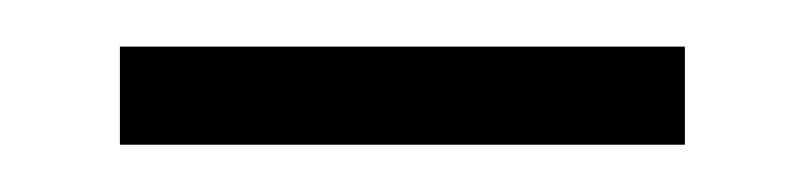

<svg xmlns="http://www.w3.org/2000/svg" viewBox="-20 -597 343 82"><path d="M31.2 -535.2V-577.1H272.5V-535.2Z"/></svg>

Font: Elstob 18pt SemiBold
Style: Regular
Weight: 600
Designer: Peter S. Baker
Version: Version 1.015